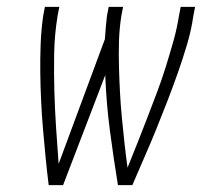

<svg xmlns="http://www.w3.org/2000/svg" viewBox="-20 -540 640 560"><path d="M122 0Q117 -40 113 -81Q109 -122 105.5 -162.5Q102 -203 100 -244.5Q98 -286 97.5 -327Q97 -368 98.5 -410Q100 -452 106 -494L111 -520H153L148 -494Q139 -439 138 -384.5Q137 -330 138.5 -276Q140 -222 143.5 -168.5Q147 -115 151 -62L286 -426Q287 -443 288.5 -460Q290 -477 292 -494L297 -520H339L334 -494Q328 -456 327 -418.5Q326 -381 327 -344Q328 -307 330 -270Q332 -233 335.5 -196.5Q339 -160 343 -123.5Q347 -87 352 -51Q367 -88 381.5 -124.5Q396 -161 410 -197.5Q424 -234 438 -271Q452 -308 463.5 -345Q475 -382 485.5 -419Q496 -456 502 -494L507 -520H549L544 -494Q538 -452 525.5 -410Q513 -368 498.5 -327Q484 -286 468 -244.5Q452 -203 435.5 -162.5Q419 -122 401 -81Q383 -40 366 0H324Q311 -79 300.5 -159.5Q290 -240 287 -321L164 0Z"/></svg>

Font: Iosevka Extralight Extended
Style: Italic
Weight: 200
Width: 7
Italic angle: -9°
Monospace: yes
Designer: Belleve Invis
Foundry: Belleve Invis
Version: Version 32.5.0; ttfautohint (v1.8.4)